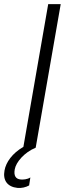

<svg xmlns="http://www.w3.org/2000/svg" viewBox="-64 -720 333 936"><path d="M21 196C41 198 62 193 78 184L84 145C69 155 48 156 37 155C13 153 2 137 8 105C14 71 54 23 110 0L232 -700H171L50 -4C-4 27 -35 71 -42 111C-51 159 -28 191 21 196Z"/></svg>

Font: Fixel Text 20240404 Light
Style: Italic
Weight: 300
Width: 4
Italic angle: -10°
Designer: AlfaBravo + MacPaw
Foundry: Kyrylo Tkachov, Marchela Mozhyna, Serhii Makarenko, Maria Weinstein, Zakhar Kryvoshyya
Version: Version 1.211;Glyphs 3.2 (3225)